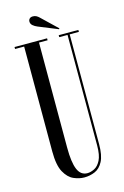

<svg xmlns="http://www.w3.org/2000/svg" viewBox="-126 -880 614 949"><g transform="rotate(-15 180.5 -405.5)"><path d="M183.5 12Q157.5 12 129.8 0Q102 -12 82.5 -47.2Q63 -82.5 63 -153V-690H16.5V-700H183V-690H139V-152Q139 -77 154.2 -40.8Q169.5 -4.5 203.5 -4.5Q220.5 -4.5 239.5 -14Q258.5 -23.5 271.8 -49.2Q285 -75 285 -124.5V-690H242.5V-700H343V-690H296V-129Q296 -71 280 -40.5Q264 -10 238.2 1Q212.5 12 183.5 12ZM252 -728 152.5 -768.5Q139 -774 129.5 -782.2Q120 -790.5 120 -802.5Q120 -811 125.8 -817Q131.5 -823 143 -823Q153 -823 160.8 -818.8Q168.5 -814.5 175 -808L254.5 -732Z"/></g></svg>

Font: Imbue 100pt
Style: Regular
Weight: 400
Designer: Tyler Finck
Foundry: Etcetera Type Company
Version: Version 1.102; ttfautohint (v1.8.3)